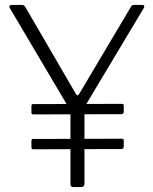

<svg xmlns="http://www.w3.org/2000/svg" viewBox="-20 -762 625 782"><path d="M559 -742Q565 -742 567 -739Q569 -736 566 -730L329 -334Q326 -330 325 -325.5Q324 -321 324 -312V-14Q324 0 308 0H280Q273 0 270 -3Q267 -6 267 -12V-298Q267 -307 266 -310.5Q265 -314 262 -320L20 -729Q17 -734 19 -738Q21 -742 29 -742H67Q74 -742 77 -740Q80 -738 84 -732L287 -383Q292 -374 295.5 -373.5Q299 -373 304 -382L512 -732Q516 -739 518.5 -740.5Q521 -742 529 -742H559ZM484 -306Q484 -297 472 -297L117 -296Q112 -296 110 -298Q108 -300 108 -304V-330Q108 -338 114 -338L476 -339Q484 -339 484 -332ZM484 -164Q484 -155 472 -155L117 -154Q112 -154 110 -156Q108 -158 108 -162V-188Q108 -196 114 -196L476 -197Q484 -197 484 -190Z"/></svg>

Font: Libre Franklin Thin ExtraLight
Style: Regular
Weight: 250
Version: Version 3.000